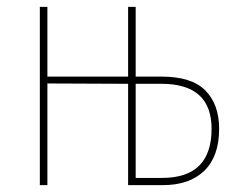

<svg xmlns="http://www.w3.org/2000/svg" viewBox="-20 -539 694 559"><path d="M618 -164Q618 -84 575 -42Q532 0 454 0H353V-295L118 -296V0H96V-519H118V-316H353V-519H375V-316H450Q538 -316 578 -275.5Q618 -235 618 -164ZM596 -164Q596 -295 450 -295H375V-21H452Q596 -21 596 -164Z"/></svg>

Font: Fira Sans Extra Condensed Thin
Style: Regular
Weight: 250
Width: 1
Designer: Carrois Corporate & Edenspiekermann AG
Foundry: Carrois Corporate GbR & Edenspiekermann AG
Version: Version 4.203